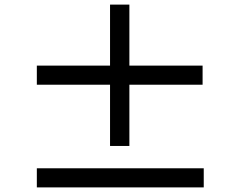

<svg xmlns="http://www.w3.org/2000/svg" viewBox="-20 -828 1040 834"><path d="M140 -14H865V-97H140ZM140 -460H458V-194H542V-460H860V-543H542V-808H458V-543H140Z"/></svg>

Font: GenEiGothic-pro-SemiBold
Style: Regular
Weight: 500
Designer: Ryoko NISHIZUKA (kana & ideographs); Paul D. Hunt (Latin, Greek & Cyrillic); Wenlong ZHANG (bopomofo); Sandoll Communica
Foundry: Adobe Systems Incorporated; o_tamon
Version: Version 1.000.140830